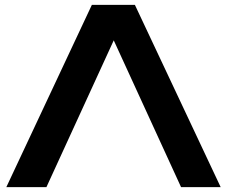

<svg xmlns="http://www.w3.org/2000/svg" viewBox="-20 -770 934 790"><path d="M171 0 448 -604 725 0H888L535 -750H358L6 0Z"/></svg>

Font: Bounded Med
Style: Regular
Weight: 500
Designer: Vlad Churkin
Version: Version 3.0